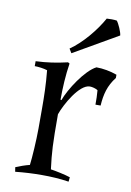

<svg xmlns="http://www.w3.org/2000/svg" viewBox="-81 -747 552 806"><g transform="rotate(10 194.5 -343.5)"><path d="M176 -263C191 -306 243 -401 288 -401C298 -401 314 -397 322 -391C324 -369 324 -352 324 -330H346C349 -378 359 -417 389 -455V-469C362 -479 329 -485 301 -485C255 -462 197 -372 180 -324L176 -325C176 -375 179 -431 187 -481L180 -485C132 -474 93 -468 45 -466V-445C60 -445 84 -442 99 -437C105 -376 106 -327 106 -274V-190C106 -141 101 -63 97 -33C80 -29 54 -20 38 -13L41 6C79 2 116 0 154 0C192 0 231 2 269 8L271 -11C251 -18 208 -27 187 -30C178 -102 176 -134 176 -263ZM376 -634C375 -648 360 -682 351 -693C340 -695 320 -695 308 -694C278 -640 227 -578 176 -543L187 -525Z"/></g></svg>

Font: Almendra
Style: Regular
Weight: 400
Designer: Ana Sanfelippo
Foundry: Ana Sanfelippo
Version: Version 1.003